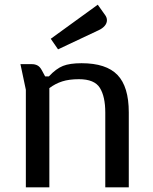

<svg xmlns="http://www.w3.org/2000/svg" viewBox="-20 -797 651 817"><path d="M435 -711Q435 -698 425.5 -687Q416 -676 401 -669L227 -587L196 -632L396 -777L428 -732Q435 -722 435 -711ZM158 -498 172 -472H188Q219 -505 248 -516.5Q277 -528 327 -528Q432 -528 480 -478Q528 -428 528 -319V0H428V-318Q428 -386 405 -423Q382 -460 316 -460Q274 -460 244.5 -450.5Q215 -441 190 -422V0H90V-415L67 -524H116Q129 -524 139.5 -518.5Q150 -513 158 -498Z"/></svg>

Font: Voces
Style: Regular
Weight: 400
Designer: Ana Paula Megda, Pablo Ugerman
Foundry: Ana Paula Megda, Pablo Ugerman
Version: Version 1.100